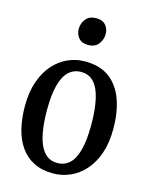

<svg xmlns="http://www.w3.org/2000/svg" viewBox="-119 -865 745 953"><g transform="rotate(15 253.0 -389.0)"><path d="M26 -277Q26 -348 44.8 -402.2Q63.5 -456.5 96.2 -493.5Q129 -530.5 170.8 -549Q212.5 -567.5 258 -567.5Q336 -567.5 384.8 -530.5Q433.5 -493.5 456.5 -428.8Q479.5 -364 479.5 -280.5Q479.5 -208.5 460.8 -154Q442 -99.5 409.2 -62.8Q376.5 -26 334.5 -7.5Q292.5 11 247 11Q189 11 147.2 -10.2Q105.5 -31.5 78.5 -70.2Q51.5 -109 38.8 -161.5Q26 -214 26 -277ZM253.5 -44.5Q290.5 -44.5 316 -67.8Q341.5 -91 355 -141.2Q368.5 -191.5 368.5 -271Q368.5 -325 362.2 -369.2Q356 -413.5 342.8 -445.5Q329.5 -477.5 307.2 -494.8Q285 -512 253.5 -512Q216.5 -512 190.5 -488.8Q164.5 -465.5 150.8 -415.8Q137 -366 137 -285.5Q137 -231 143.5 -186.8Q150 -142.5 163.8 -110.5Q177.5 -78.5 199.8 -61.5Q222 -44.5 253.5 -44.5ZM249 -650Q217.5 -650 201.2 -669.2Q185 -688.5 185 -715Q185 -744 202.8 -766.5Q220.5 -789 256.5 -789H257.5Q288.5 -789 304.8 -770.2Q321 -751.5 321 -725Q321 -696 303.2 -673Q285.5 -650 250 -650Z"/></g></svg>

Font: Merriweather 24pt SemiCondensed
Style: Regular
Weight: 400
Width: 4
Designer: Eben Sorkin
Foundry: Eben Sorkin
Version: Version 2.100